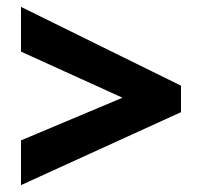

<svg xmlns="http://www.w3.org/2000/svg" viewBox="-20 -640 587 558"><path d="M41 -232V-102L506 -314V-391L41 -620V-490L336 -356Z"/></svg>

Font: Noto Sans Lao Looped SemiCondensed ExtraBold
Style: Regular
Weight: 800
Width: 4
Designer: Mark Frömberg, Ben Mitchell
Foundry: The Fontpad Ltd
Version: Version 1.002